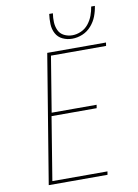

<svg xmlns="http://www.w3.org/2000/svg" viewBox="-101 -1015 778 1081"><g transform="rotate(-10 288.0 -474.5)"><path d="M88 0H424L427 -19H112L171 -380H429L432 -399H175L227 -716H542L545 -735H209ZM362 -789Q392 -789 421 -801Q450 -813 471.5 -837.5Q493 -862 504 -891Q515 -920 519 -949H498Q494 -924 485 -899Q476 -874 458.5 -852Q441 -830 416 -819Q391 -808 366 -808Q341 -808 319 -819Q297 -830 287 -852Q277 -874 276 -899Q275 -924 279 -949H258Q254 -920 255 -891Q256 -862 269 -837.5Q282 -813 307.5 -801Q333 -789 362 -789Z"/></g></svg>

Font: Iosevka Sparkle Thin Oblique
Style: Regular
Weight: 100
Italic angle: -9°
Designer: Belleve Invis
Foundry: Belleve Invis
Version: Version 4.5.0; ttfautohint (v1.8.3)